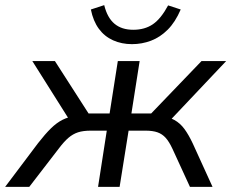

<svg xmlns="http://www.w3.org/2000/svg" viewBox="-53 -728 901 748"><path d="M-33 0 95 -170Q123 -206 145.5 -228Q168 -250 191 -261.5Q214 -273 242 -276L223 -252L73 -490H161L292 -286H374L406 -490H491L459 -286H536L732 -490H828L603 -252L572 -276Q604 -273 626.5 -260.5Q649 -248 665.5 -225.5Q682 -203 698 -169L775 0H687L619 -148Q606 -176 592.5 -191Q579 -206 560.5 -212.5Q542 -219 514 -219H448L413 0H329L363 -219H301Q271 -219 251 -212.5Q231 -206 213.5 -191Q196 -176 175 -148L61 0ZM461 -556Q421 -556 387.5 -571Q354 -586 332 -616Q310 -646 301 -691L353 -708Q365 -659 393 -635.5Q421 -612 466 -612Q511 -612 542.5 -633.5Q574 -655 602 -707L651 -691Q630 -642 600.5 -612.5Q571 -583 535.5 -569.5Q500 -556 461 -556Z"/></svg>

Font: Nunito Sans 10pt
Style: Italic
Weight: 400
Italic angle: -9°
Designer: Vernon Adams
Foundry: Vernon Adams
Version: Version 3.101;gftools[0.9.27]